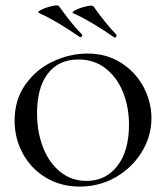

<svg xmlns="http://www.w3.org/2000/svg" viewBox="-20 -678 614 710"><path d="M34 -232Q34 -309 74 -365.5Q114 -422 176.5 -451Q239 -480 304 -480Q374 -480 428 -445.5Q482 -411 511 -356Q540 -301 540 -241Q540 -174 504 -115.5Q468 -57 407.5 -22.5Q347 12 275 12Q205 12 150 -21Q95 -54 64.5 -110Q34 -166 34 -232ZM457 -217Q457 -283 434.5 -338Q412 -393 370 -425.5Q328 -458 270 -458Q197 -458 157 -406Q117 -354 117 -259Q117 -189 139.5 -132Q162 -75 203.5 -42Q245 -9 300 -9Q371 -9 414 -64.5Q457 -120 457 -217ZM251 -629Q244 -632 256 -639Q268 -646 287 -651.5Q306 -657 317 -657Q325 -657 326 -654Q369 -593 410 -550Q411 -549 411 -547Q411 -543 408.5 -540.5Q406 -538 402 -540Q316 -600 251 -629ZM124 -630Q117 -633 129 -640Q141 -647 160 -652.5Q179 -658 190 -658Q197 -658 198 -655Q203 -648 229 -613.5Q255 -579 283 -551Q284 -550 284 -548Q284 -545 281 -542Q278 -539 275 -541Q189 -601 124 -630Z"/></svg>

Font: Cormorant SC Medium
Style: Regular
Weight: 500
Designer: Christian Thalmann (Catharsis Fonts)
Foundry: Catharsis Fonts
Version: Version 4.000